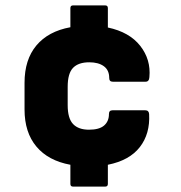

<svg xmlns="http://www.w3.org/2000/svg" viewBox="-20 -655 670 712"><path d="M251 37Q241 37 241 27V-44Q159 -59 115 -111.5Q71 -164 71 -249V-348Q71 -434 115 -486.5Q159 -539 241 -554V-625Q241 -635 251 -635H370Q380 -635 380 -625V-553Q460 -536 500 -485Q540 -434 534 -369Q533 -352 520 -352H398Q385 -352 385 -366Q385 -395 365 -409.5Q345 -424 311 -424Q271 -424 251 -403.5Q231 -383 231 -333V-265Q231 -216 251 -195Q271 -174 310 -174Q348 -174 366 -189.5Q384 -205 384 -232Q384 -246 397 -246H519Q532 -246 533 -232Q537 -159 498.5 -109.5Q460 -60 380 -44V27Q380 37 370 37Z"/></svg>

Font: Sofia Sans Black
Style: Regular
Weight: 900
Designer: Botio Nikoltchev, Ani Petrova
Foundry: lettersoup
Version: Version 4.100; ttfautohint (v1.8.3)